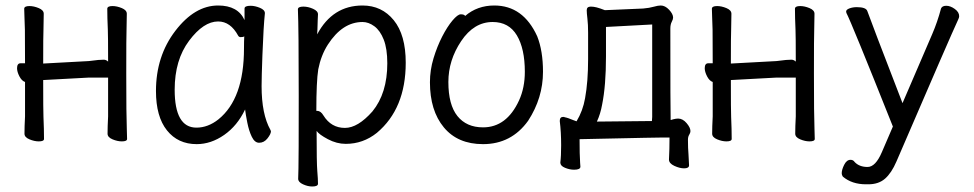

<svg xmlns="http://www.w3.org/2000/svg" viewBox="-20 -506 3540 698"><path d="M121 8Q105 8 87 0.5Q69 -7 69 -20Q69 -45 71 -83V-208Q59 -212 50.5 -228.5Q42 -245 42 -258Q42 -276 55 -276H71Q71 -377 70.5 -398Q70 -419 69 -441.5Q68 -464 68 -474Q68 -484 87 -484Q103 -484 121 -476.5Q139 -469 139 -456L138 -397Q137 -379 137 -275L303 -284Q326 -287 337 -288Q348 -289 357 -289Q366 -289 373 -282Q373 -378 372 -398Q370 -442 370 -474Q370 -484 389 -484Q405 -484 423 -476.5Q441 -469 441 -456L440 -397Q439 -379 439 -238Q439 -85 441 -37L442 -1Q442 8 423 8Q407 8 389 0.5Q371 -7 371 -20Q371 -45 373 -83V-224H304L137 -215Q137 -102 138 -81Q140 -36 140 -1Q140 8 121 8Z M695 18Q627 18 587 -32Q547 -82 547 -175Q547 -302 617.5 -394Q688 -486 773 -486Q845 -486 869 -433V-475Q869 -485 891 -485Q907 -485 925 -477.5Q943 -470 943 -458Q938 -411 934 -306Q931 -225 931 -193Q931 -91 963 -34L965 -29Q965 -19 952.5 -3Q940 13 922 13Q906 13 895.5 -8.5Q885 -30 879 -60.5Q873 -91 871 -108Q843 -49 795 -15.5Q747 18 695 18ZM694 -42Q736 -42 774 -72Q867 -147 867 -330Q867 -356 868 -374Q865 -371 855 -371Q849 -371 846 -376Q818 -428 773 -428Q720 -428 667.5 -358Q615 -288 615 -180Q615 -42 694 -42Z M1115 172Q1099 172 1081.5 164Q1064 156 1064 144Q1064 132 1065 106Q1066 80 1066 -157Q1066 -403 1063 -472Q1063 -482 1083 -482Q1100 -482 1118 -474Q1136 -466 1136 -454Q1136 -448 1135 -432Q1134 -416 1134 -399L1133 -381Q1189 -486 1298 -486Q1368 -486 1411.5 -432.5Q1455 -379 1455 -278Q1455 -111 1350 -23Q1300 17 1237 17Q1204 17 1172 0Q1140 -17 1131 -30Q1131 87 1133.5 116Q1136 145 1136 162Q1136 172 1115 172ZM1234 -41Q1281 -41 1334 -101Q1388 -167 1388 -276Q1388 -329 1375 -362Q1362 -395 1341 -410.5Q1320 -426 1298 -426Q1225 -426 1172 -344Q1147 -305 1137 -254Q1130 -210 1130 -103Q1131 -103 1133 -103Q1146 -103 1156 -86Q1184 -41 1234 -41Z M1736 18Q1644 18 1593.5 -43Q1543 -104 1543 -207Q1543 -251 1556 -294Q1569 -337 1587.5 -373Q1606 -409 1625 -431.5Q1644 -454 1655 -454Q1668 -454 1671 -448Q1715 -486 1777 -486Q1882 -486 1933 -374Q1954 -321 1954 -245Q1954 -150 1900 -67Q1839 18 1736 18ZM1736 -43Q1822 -43 1867 -141Q1888 -187 1888 -245Q1888 -329 1859 -377.5Q1830 -426 1771 -426Q1703 -426 1656.5 -356.5Q1610 -287 1610 -208Q1610 -125 1643 -84Q1676 -43 1736 -43Z M2067 111Q2051 111 2034 104Q2017 97 2017 85Q2020 62 2020 22Q2020 -26 2015 -66Q2015 -81 2027 -81H2031L2032 -80Q2044 -78 2065 -69L2076 -65Q2099 -103 2107 -149Q2118 -209 2118 -291V-387Q2118 -417 2115.5 -438Q2113 -459 2113 -469Q2113 -482 2128 -482Q2138 -482 2149.5 -479Q2161 -476 2179 -469L2318 -475Q2341 -477 2356.5 -481.5Q2372 -486 2382 -486Q2398 -486 2412.5 -470.5Q2427 -455 2427 -442Q2427 -436 2422 -426.5Q2417 -417 2417 -402Q2417 -101 2418 -81Q2418 -75 2418 -70Q2422 -70 2426 -72Q2438 -75 2445 -75Q2462 -75 2476 -58.5Q2490 -42 2490 -30Q2490 -23 2485.5 -16Q2481 -9 2481 2Q2481 33 2483 56L2485 95Q2485 106 2467 106Q2451 106 2431.5 97Q2412 88 2412 74Q2414 36 2414 -6Q2395 -7 2087 0Q2087 57 2089 86L2090 100Q2090 111 2067 111ZM2150 -64 2350 -66Q2351 -73 2351 -81V-417L2183 -408V-301Q2183 -195 2169 -126Q2163 -92 2150 -64Z M2621 8Q2605 8 2587 0.5Q2569 -7 2569 -20Q2569 -45 2571 -83V-208Q2559 -212 2550.5 -228.5Q2542 -245 2542 -258Q2542 -276 2555 -276H2571Q2571 -377 2570.5 -398Q2570 -419 2569 -441.5Q2568 -464 2568 -474Q2568 -484 2587 -484Q2603 -484 2621 -476.5Q2639 -469 2639 -456L2638 -397Q2637 -379 2637 -275L2803 -284Q2826 -287 2837 -288Q2848 -289 2857 -289Q2866 -289 2873 -282Q2873 -378 2872 -398Q2870 -442 2870 -474Q2870 -484 2889 -484Q2905 -484 2923 -476.5Q2941 -469 2941 -456L2940 -397Q2939 -379 2939 -238Q2939 -85 2941 -37L2942 -1Q2942 8 2923 8Q2907 8 2889 0.5Q2871 -7 2871 -20Q2871 -45 2873 -83V-224H2804L2637 -215Q2637 -102 2638 -81Q2640 -36 2640 -1Q2640 8 2621 8Z M3137 164Q3174 164 3197.5 143.5Q3221 123 3239 81Q3438 -381 3463 -434Q3467 -442 3467 -447Q3467 -462 3451 -473.5Q3435 -485 3420 -485Q3405 -485 3401 -475Q3388 -426 3369 -382L3261 -131Q3144 -434 3133 -466Q3128 -480 3095 -480Q3080 -480 3068 -475.5Q3056 -471 3056 -464L3057 -459Q3075 -425 3226 -46L3186 47Q3163 101 3134 101Q3104 101 3087 83Q3082 75 3072 75Q3058 75 3049 93Q3040 111 3040 124Q3040 130 3044 136Q3077 164 3128 164Z"/></svg>

Font: LXGW WenKai Mono TC
Style: Regular
Weight: 400
Designer: LXGW / Fontworks Inc.
Foundry: LXGW / Fontworks Inc.
Version: Version 1.330